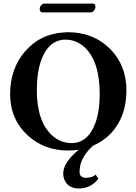

<svg xmlns="http://www.w3.org/2000/svg" viewBox="-20 -840 770 1084"><path d="M493.2 -770H219.2Q205.1 -771.5 204.1 -788.1Q204.1 -805.7 219.7 -816.9Q225.1 -819.8 229 -819.8H504.9Q518.1 -818.4 519 -803.2Q519 -784.2 502.9 -772.9Q497.6 -770.5 493.2 -770ZM535.2 168.9Q499.5 217.8 437 223.6Q431.2 224.1 425.8 224.1Q366.2 224.1 344.7 177.2Q336.9 159.2 336.9 138.2Q337.9 77.1 424.3 5.4Q395 9.8 363.8 9.8Q230 9.8 136.2 -75.7Q37.6 -167 37.1 -309.1Q37.6 -449.7 118.2 -545.9Q205.1 -649.4 343.3 -657.2Q353 -657.7 362.8 -658.2Q507.3 -658.2 602.1 -563.5Q693.8 -470.7 693.8 -329.1Q693.4 -181.6 607.9 -88.9Q564 -42.5 504.9 -17.1Q438.5 43.9 430.7 107.9Q429.2 120.1 429.2 131.8Q429.2 157.2 455.1 163.1Q459.5 164.1 463.9 164.1Q502 163.1 520 146ZM351.1 -616.2Q257.8 -616.2 215.3 -507.3Q188 -436.5 188 -329.1Q188 -156.7 272.9 -76.7Q321.3 -32.2 383.8 -32.2Q476.6 -32.2 518.1 -144.5Q543 -212.9 543 -308.1Q543 -499.5 452.6 -577.6Q407.7 -615.7 351.1 -616.2Z"/></svg>

Font: Linux Libertine O
Style: Bold
Weight: 700
Designer: Philipp H. Poll
Foundry: Philipp H. Poll
Version: Version 5.0.0